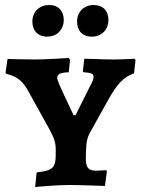

<svg xmlns="http://www.w3.org/2000/svg" viewBox="-20 -737 561 765"><path d="M168 -591C207 -591 234 -619 234 -658C234 -693 213 -717 176 -717C136 -717 109 -689 109 -651C109 -616 130 -591 168 -591ZM346 -591C385 -591 412 -619 412 -658C412 -693 391 -717 353 -717C314 -717 287 -689 287 -651C287 -616 307 -591 346 -591ZM120 8C120 8 207 0 255 0C299 0 398 4 398 4L406 -55L403 -59C403 -59 380 -57 362 -57C331 -57 322 -70 322 -107C323 -156 323 -178 337 -206L415 -346C447 -401 470 -429 514 -445L520 -497L517 -503C517 -503 468 -500 430 -500C392 -500 342 -503 316 -503L310 -453L313 -449C341 -448 353 -443 353 -432C353 -423 348 -410 340 -396L281 -278H273C263 -302 208 -410 208 -426C208 -442 220 -448 254 -449L259 -498L254 -506C254 -506 161 -500 120 -500C88 -500 10 -502 10 -502L2 -447L5 -443C54 -431 73 -410 96 -368L179 -218C197 -185 202 -166 202 -141V-120C202 -70 191 -57 126 -50Z"/></svg>

Font: Alegreya SC
Style: Bold
Weight: 700
Designer: Juan Pablo del Peral
Foundry: Huerta Tipografica
Version: Version 2.007;PS 002.007;hotconv 1.0.88;makeotf.lib2.5.64775